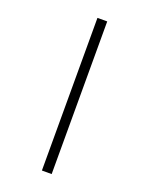

<svg xmlns="http://www.w3.org/2000/svg" viewBox="-180 -851 919 1182"><g transform="rotate(20 279.5 -260.0)"><path d="M247 240V-760H311V240Z"/></g></svg>

Font: Noto Serif Tamil Medium
Style: Regular
Weight: 500
Designer: Indian Type Foundry, Tom Grace, and the Monotype Design Team
Foundry: Monotype Imaging Inc.
Version: Version 2.004; ttfautohint (v1.8.4.7-5d5b)